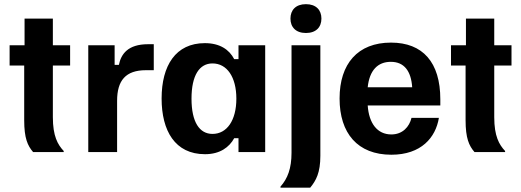

<svg xmlns="http://www.w3.org/2000/svg" viewBox="-20 -712 2440 899"><path d="M135 0H278.3V-5C250 -35 227.5 -75 227.5 -163.3V-405H308.3V-500H227.5V-625H95V-500H25V-405H93.3V-149.2C93.3 -65 109.2 -30 135 0Z M393.3 0H528.3V-240C528.3 -335 568.3 -383.3 663.3 -383.3H700V-505H673.3C578.3 -505 546.7 -458.3 536.7 -408.3H516.7V-500H393.3Z M940 10C1010 10 1053.3 -22.5 1076.7 -65H1096.7V0H1221.7V-500H1096.7V-435H1076.7C1053.3 -480 1009.2 -510 939.2 -510C802.5 -510 736.7 -405 736.7 -250.8C736.7 -100 799.2 10 940 10ZM975 -85C914.2 -85 876.7 -140 876.7 -250C876.7 -360 914.2 -415 975 -415C1042.5 -415 1086.7 -351.7 1086.7 -250C1086.7 -148.3 1042.5 -85 975 -85Z M1412.5 -557.5C1460 -557.5 1485 -585 1485 -625C1485 -665 1460 -692.5 1412.5 -692.5C1365 -692.5 1340 -665 1340 -625C1340 -585 1365 -557.5 1412.5 -557.5ZM1293.3 166.7H1432.5C1460 133.3 1480 96.7 1480 17.5V-500H1345V3.3C1345 76.7 1326.7 124.2 1293.3 161.7Z M1812.5 12.5C1952.5 12.5 2020 -68.3 2035 -160H1906.7C1896.7 -118.3 1865 -82.5 1812.5 -82.5C1746.7 -82.5 1707.5 -134.2 1701.7 -218.3H2041.7V-246.7C2041.7 -420.8 1959.2 -512.5 1810.8 -512.5C1655 -512.5 1570 -413.3 1570 -250.8C1570 -88.3 1654.2 12.5 1812.5 12.5ZM1701.7 -303.3C1710 -383.3 1749.2 -422.5 1810 -422.5C1872.5 -422.5 1905 -379.2 1910 -303.3Z M2201.7 0H2345V-5C2316.7 -35 2294.2 -75 2294.2 -163.3V-405H2375V-500H2294.2V-625H2161.7V-500H2091.7V-405H2160V-149.2C2160 -65 2175.8 -30 2201.7 0Z"/></svg>

Font: Familjen Grotesk GF
Style: Bold
Weight: 700
Designer: Anders Wikstroem, Jonas Baeckman, Matilda Gysing, Kristian Moeller
Foundry: Familjen STHLM AB
Version: Version 2.000; Beta; Release 4; Build 6